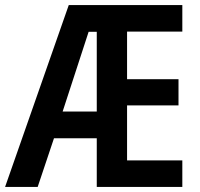

<svg xmlns="http://www.w3.org/2000/svg" viewBox="-22 -734 784 754"><path d="M694 0V-104H477V-320H679V-423H477V-610H694V-714H248L-2 0H126L190 -191H358V0ZM224 -296 326 -609H358V-296Z"/></svg>

Font: Noto Sans Arabic Cond SemBd
Style: Regular
Weight: 600
Width: 3
Designer: Monotype Design Team, Nadine Chahine, Nizar Qandah and Khaled Hosny
Foundry: Monotype Imaging Inc.
Version: Version 2.012